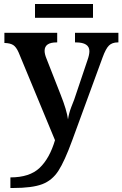

<svg xmlns="http://www.w3.org/2000/svg" viewBox="-20 -700 612 960"><path d="M32 187Q128 187 178 139.5Q228 92 255 1L73 -438Q61 -465 46.5 -474.5Q32 -484 5 -485H2V-536H266V-488H263Q203 -488 203 -446Q203 -430 212 -408L283 -227Q314 -149 320 -103Q324 -132 336.5 -165Q349 -198 351 -202L417 -398Q427 -426 427 -444Q427 -488 359 -488H355V-536H572V-488H569Q541 -488 525 -472.5Q509 -457 493 -413L341 2Q303 106 272 154Q241 202 191 221Q141 240 45 240H32ZM155 -680H445V-611H155Z"/></svg>

Font: Noto Serif SemiBold
Style: Regular
Weight: 600
Designer: Monotype Design Team
Foundry: Monotype Imaging Inc.
Version: Version 1.001